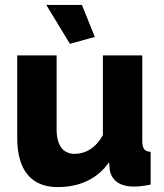

<svg xmlns="http://www.w3.org/2000/svg" viewBox="-20 -750 667 780"><path d="M168 -730 264 -572 365 -600 313 -730ZM50 -189C50 -59 107 10 214 10C302 10 375 -22 423 -91L426 -59C434 -16 468 8 524 8C541 8 562 6 592 0V-133C567 -135 558 -146 558 -178V-525H398V-201C367 -146 325 -125 283 -125C236 -125 210 -160 210 -224V-525H50Z"/></svg>

Font: FIGSv2-sans-serif ExtraBold
Style: Regular
Weight: 800
Designer: Matt McInerney, Pablo Impallari, Rodrigo Fuenzalida,Mirko Velimirovic
Foundry: Matt McInerney, Pablo Impallari, Rodrigo Fuenzalida
Version: Version 4.021;hotconv 1.0.109;makeotfexe 2.5.65596